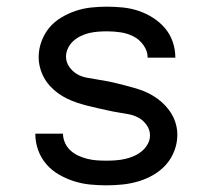

<svg xmlns="http://www.w3.org/2000/svg" viewBox="-20 -548 640 576"><path d="M299 8Q274 8 249.5 5.5Q225 3 201.5 -4.5Q178 -12 156.5 -24.5Q135 -37 119 -55.5Q103 -74 94.5 -97.5Q86 -121 86 -146Q86 -146 86 -146.5Q86 -147 86 -147H169Q169 -147 169 -147Q169 -147 169 -147Q169 -133 175 -119.5Q181 -106 191.5 -96.5Q202 -87 215 -81Q228 -75 242 -71.5Q256 -68 270 -67Q284 -66 299 -66Q313 -66 327 -67Q341 -68 354.5 -71Q368 -74 381 -79.5Q394 -85 405 -94Q416 -103 423 -115.5Q430 -128 430 -142Q430 -158 420.5 -172Q411 -186 397 -194Q383 -202 367.5 -205Q352 -208 336 -210.5Q320 -213 304.5 -216.5Q289 -220 273 -223.5Q257 -227 241.5 -231Q226 -235 211 -240Q196 -245 181.5 -252Q167 -259 154 -268.5Q141 -278 130 -290Q119 -302 111.5 -316Q104 -330 100 -345.5Q96 -361 96 -377Q96 -401 104.5 -424Q113 -447 128 -465Q143 -483 164 -495.5Q185 -508 207.5 -515.5Q230 -523 254 -525.5Q278 -528 301 -528Q325 -528 349 -525.5Q373 -523 395.5 -515.5Q418 -508 438.5 -495Q459 -482 474.5 -464Q490 -446 498 -423Q506 -400 506 -376Q506 -376 506 -375.5Q506 -375 506 -375H423Q423 -375 423 -375Q423 -375 423 -375Q423 -395 410.5 -412.5Q398 -430 380 -439Q362 -448 342 -451Q322 -454 301 -454Q288 -454 274.5 -453Q261 -452 248 -449Q235 -446 222.5 -440Q210 -434 200 -425Q190 -416 184 -403.5Q178 -391 178 -378Q178 -362 187.5 -348Q197 -334 210.5 -326Q224 -318 240 -315Q256 -312 272 -309.5Q288 -307 303.5 -304Q319 -301 334.5 -297Q350 -293 365.5 -289Q381 -285 396.5 -280Q412 -275 426 -268Q440 -261 453 -251.5Q466 -242 477 -230Q488 -218 496 -204Q504 -190 508 -174.5Q512 -159 512 -143Q512 -119 503 -95.5Q494 -72 478 -54Q462 -36 440.5 -23.5Q419 -11 395.5 -4Q372 3 347.5 5.5Q323 8 299 8Z"/></svg>

Font: Zed Mono Extended
Style: Regular
Weight: 400
Width: 7
Monospace: yes
Designer: Belleve Invis
Foundry: Belleve Invis
Version: Version 1.0.0; ttfautohint (v1.8.4)